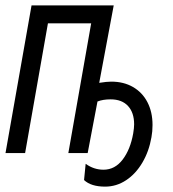

<svg xmlns="http://www.w3.org/2000/svg" viewBox="-24 -570 644 715"><path d="M289 100.5 295 40Q325.5 62 361.5 62Q404 62 432.8 24.2Q461.5 -13.5 472 -73Q475.5 -94 475.5 -107Q475.5 -150.5 452.8 -175.2Q430 -200 388 -200Q359 -200 339 -192L302.5 0H230.5L315.5 -483H154.5L69.5 0H-3.5L93.5 -550H399.5L345.5 -261.5Q373.5 -266 390.5 -266Q436.5 -266 471.2 -246Q506 -226 525 -189.5Q544 -153 544 -104.5Q544 -80.5 540 -59Q531 -6.5 506.2 35.5Q481.5 77.5 445.5 101.2Q409.5 125 367.5 125Q315 125 289 100.5Z"/></svg>

Font: JuliaMono MediumItalic
Style: Regular
Weight: 500
Italic angle: -9°
Monospace: yes
Designer: cormullion
Foundry: corm
Version: Version 0.049; ttfautohint (v1.8.4)